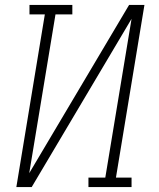

<svg xmlns="http://www.w3.org/2000/svg" viewBox="-20 -755 640 775"><path d="M46 0 161 -697H99V-735H272V-697H204L98 -56L501 -735H563L448 -38H511V0H337V-38H405L511 -679L108 0Z"/></svg>

Font: Iosevka Curly Slab XLtExObl
Style: Regular
Weight: 200
Width: 7
Italic angle: -9°
Monospace: yes
Designer: Belleve Invis
Foundry: Belleve Invis
Version: Version 11.0.0; ttfautohint (v1.8.3)